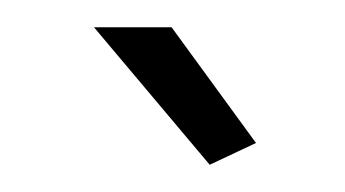

<svg xmlns="http://www.w3.org/2000/svg" viewBox="-20 -750 253 141"><path d="M49 -730H106L168 -645L134 -629Z"/></svg>

Font: Raleway-v4020 Light
Style: Regular
Weight: 300
Designer: Matt McInerney, Pablo Impallari, Rodrigo Fuenzalida
Foundry: Matt McInerney, Pablo Impallari, Rodrigo Fuenzalida
Version: Version 4.020;PS 004.020;hotconv 1.0.88;makeotf.lib2.5.64775